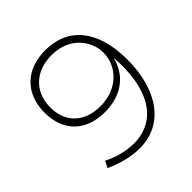

<svg xmlns="http://www.w3.org/2000/svg" viewBox="-186 -845 990 990"><g transform="rotate(-45 308.5 -350.5)"><path d="M106 -81 88 -45C146 -17 217 1 278 1C450 1 556 -145 556 -368C556 -584 456 -702 290 -702C150 -702 60 -616 60 -476C60 -340 145 -258 282 -258C403 -258 486 -320 512 -424C531 -186 443 -38 274 -38C219 -38 155 -54 106 -81ZM295 -661C435 -661 495 -556 494 -482C495 -386 417 -296 287 -296C173 -296 100 -364 100 -474C100 -590 180 -661 295 -661Z"/></g></svg>

Font: Montserrat ExtraLight
Style: Regular
Weight: 250
Designer: Julieta Ulanovsky
Foundry: Julieta Ulanovsky
Version: Version 4.000